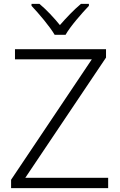

<svg xmlns="http://www.w3.org/2000/svg" viewBox="-20 -967 615 987"><path d="M261 -788H317C341 -831 400 -898 437 -937V-947H396C360 -917 320 -875 288 -838C258 -875 219 -917 183 -947H142V-937C179 -898 236 -831 261 -788ZM536 0V-53H110L525 -671V-714H57V-662H452L37 -43V0Z"/></svg>

Font: Noto Sans Gurmukhi Light
Style: Regular
Weight: 300
Designer: Jelle Bosma - Monotype Design Team
Foundry: Monotype Imaging Inc.
Version: Version 2.004